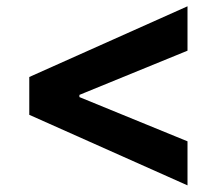

<svg xmlns="http://www.w3.org/2000/svg" viewBox="-20 -591 695 602"><path d="M71.8 -231V-349.6L567.9 -571.3V-432.1L229 -293.5V-286.6L567.9 -147.9V-9.8Z"/></svg>

Font: Inter Display
Style: Bold
Weight: 700
Designer: Rasmus Andersson
Foundry: rsms
Version: Version 4.001;git-9221beed3